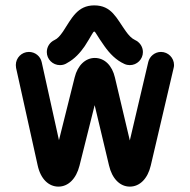

<svg xmlns="http://www.w3.org/2000/svg" viewBox="-20 -691 709 717"><path d="M533.7 -459.5 464.8 -166.5 409.2 -401.4C398.9 -446.3 370.6 -474.6 334 -474.6C299.8 -474.6 270 -447.8 258.8 -401.9L200.2 -167.5L135.7 -459C130.9 -481 111.3 -497.1 87.9 -497.1C61 -497.1 39.1 -475.1 39.1 -448.2C39.1 -444.8 39.6 -440.9 40 -437.5L120.6 -73.7C131.8 -21.5 162.6 5.9 198.2 5.9C234.9 5.9 264.6 -23.4 276.9 -72.3L333.5 -298.3L387.2 -72.8C398.4 -24.4 427.7 5.9 464.8 5.9C502.4 5.9 531.7 -24.4 543 -72.8L628.4 -437C629.4 -440.9 629.9 -444.3 629.9 -448.2C629.9 -475.1 607.9 -497.1 581.1 -497.1C558.1 -497.1 538.6 -480.5 533.7 -459.5ZM484.4 -541.5C471.7 -547.4 460.9 -558.6 449.2 -575.2C415 -623 397 -670.9 332 -670.9C269 -670.9 247.6 -622.6 215.3 -573.2C204.1 -557.1 195.3 -546.9 183.6 -541.5C166.5 -533.7 154.8 -516.6 154.8 -496.6C154.8 -469.7 176.8 -447.8 204.1 -447.8C214.4 -447.8 223.6 -450.7 231.9 -456.5C258.8 -471.2 279.3 -493.7 296.4 -518.6C321.8 -557.6 327.1 -573.2 332 -573.2C336.4 -573.2 341.8 -558.1 370.1 -518.6C389.6 -491.2 413.1 -466.3 444.8 -452.1C451.2 -449.2 458 -447.8 464.8 -447.8C491.7 -447.8 513.7 -469.7 513.7 -496.6C513.7 -516.6 501.5 -533.7 484.4 -541.5Z"/></svg>

Font: Velvelyne Book
Style: Bold
Weight: 700
Designer: Manon Van der Borght et Mariel Nils
Foundry: Velvetyne
Version: Version 1.070;Glyphs 3.3.1 (3343)